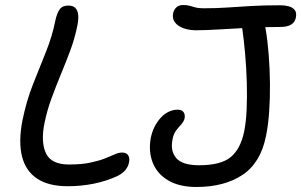

<svg xmlns="http://www.w3.org/2000/svg" viewBox="-20 -733 1200 765"><path d="M249.8 9Q174 9 128.3 -21Q82.6 -51 67.8 -109.5Q53 -168 69.4 -253Q85.2 -330.6 111.5 -397.2Q137.8 -463.8 163 -526.2Q188.2 -588.6 200.8 -652.2Q206.8 -680 217.5 -695.4Q228.2 -710.8 252 -710.8Q270.8 -710.8 280.2 -701.4Q289.6 -692 291.5 -673.7Q293.4 -655.4 288 -630Q278.2 -580.6 260.4 -532.9Q242.6 -485.2 222.9 -437.7Q203.2 -390.2 185.5 -342Q167.8 -293.8 157.2 -242.6Q142 -167 163.1 -122.3Q184.2 -77.6 254.6 -77.6Q305.2 -77.6 339.7 -85Q374.2 -92.4 397.3 -101.4Q420.4 -110.4 436.7 -117.8Q453 -125.2 466.4 -125.2Q483.2 -125.2 490.3 -114.8Q497.4 -104.4 494.4 -88Q491.6 -70.4 480.1 -56.2Q468.6 -42 447 -31.2Q402.2 -10.8 352.6 -0.9Q303 9 249.8 9ZM762.4 12Q694.2 12 650 -14.3Q605.8 -40.6 588.3 -85.5Q570.8 -130.4 581 -185Q586 -208.2 595.9 -227.9Q605.8 -247.6 620 -263.3Q634.2 -279 651.6 -287.5Q669 -296 687.6 -296Q704.8 -296 711.5 -285.9Q718.2 -275.8 715.6 -262.2Q712.6 -248.8 702.4 -237.7Q692.2 -226.6 681.9 -213.2Q671.6 -199.8 667.8 -179.2Q657.6 -132.8 681.7 -103.7Q705.8 -74.6 773.6 -74.6Q860 -74.6 899.2 -107.1Q938.4 -139.6 952.6 -208Q960.4 -245.6 962.7 -296.9Q965 -348.2 963.3 -405.2Q961.6 -462.2 956.8 -517.1Q952 -572 945.6 -616.6Q942.4 -639.8 946.9 -657.9Q951.4 -676 972.4 -676Q1003.8 -675.8 1018.4 -662.7Q1033 -649.6 1038.6 -615.8Q1046.2 -571.4 1050.6 -515.3Q1055 -459.2 1055.6 -400.4Q1056.2 -341.6 1052.4 -287.5Q1048.6 -233.4 1040 -192Q1019 -84.8 946.6 -36.4Q874.2 12 762.4 12ZM758.6 -612.4Q742.6 -612.4 725.7 -616.2Q708.8 -620 694.8 -628.3Q680.8 -636.6 673.5 -649.6Q666.2 -662.6 670 -681Q673.6 -695.8 683.6 -704.4Q693.6 -713 709.6 -713Q725 -713 735.6 -710Q746.2 -707 758.6 -703.5Q771 -700 791.8 -700Q840.6 -700 884.7 -703Q928.8 -706 979.4 -709Q1030 -712 1098.4 -712Q1115 -712 1130.4 -707.9Q1145.8 -703.8 1154.3 -693.2Q1162.8 -682.6 1158.6 -661.6Q1150.6 -625.6 1097.4 -625.6Q1032.4 -625.6 969.7 -622.3Q907 -619 852.8 -615.7Q798.6 -612.4 758.6 -612.4Z"/></svg>

Font: Shantell Sans Light
Style: Italic
Weight: 300
Italic angle: -11°
Designer: Stephen Nixon, Anya Danilova, Shantell Martin
Foundry: Arrow Type
Version: Version 1.008;[ac192a2d6]